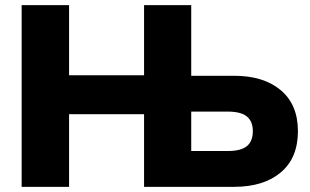

<svg xmlns="http://www.w3.org/2000/svg" viewBox="-20 -725 1203 745"><path d="M64 0V-705H248V-433H539V-705H722V-431H888Q1003 -431 1069.5 -375Q1136 -319 1136 -216Q1136 -112 1069.5 -56Q1003 0 888 0H539V-282H248V0ZM722 -139H863Q915 -139 938 -158Q961 -177 961 -216Q961 -254 938 -273Q915 -292 863 -292H722Z"/></svg>

Font: Nunito Sans Black
Style: Regular
Weight: 900
Designer: Vernon Adams
Foundry: Vernon Adams
Version: Version 3.006; ttfautohint (v1.8.3)